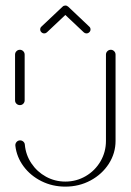

<svg xmlns="http://www.w3.org/2000/svg" viewBox="-20 -701 479 704"><path d="M53 -315.6Q45.6 -315.6 40.4 -320.6Q35.2 -325.6 35.2 -333V-500.7Q35.2 -508.1 40.4 -513.3Q45.6 -518.5 53 -518.5Q60 -518.5 65.2 -513.3Q70.4 -508.1 70.4 -500.7V-333Q70.4 -325.9 65.4 -320.7Q60.4 -315.6 53 -315.6ZM386.3 -518.5Q393.3 -518.5 398.5 -513.3Q403.7 -508.1 403.7 -500.7V-184.4Q403.7 -139.3 379.1 -100.7Q354.4 -62.2 312.2 -39.4Q270 -16.7 219.6 -16.7Q172.2 -16.7 132 -36.7Q91.9 -56.7 66.5 -90.9Q41.1 -125.2 36.3 -166.7Q35.6 -174.4 40.7 -180.4Q45.9 -186.3 53.7 -186.3Q60.4 -186.3 65.6 -181.7Q70.7 -177 71.1 -170.4Q74.4 -133 95.2 -102Q115.9 -71.1 148.7 -53.1Q181.5 -35.2 219.6 -35.2Q260 -35.2 294.3 -55.2Q328.5 -75.2 348.5 -109.4Q368.5 -143.7 368.5 -184.4V-500.7Q368.5 -508.1 373.7 -513.3Q378.9 -518.5 386.3 -518.5ZM219.6 -680.7Q225.6 -680.7 230 -676.5Q234.4 -672.2 234.4 -666.3Q234.4 -659.6 229.6 -655.6L152.2 -582.6Q148.1 -578.5 142.2 -578.5Q136.3 -578.5 131.9 -582.8Q127.4 -587 127.4 -593Q127.4 -599.6 132.2 -603.7L209.6 -676.7Q213.7 -680.7 219.6 -680.7ZM230.4 -676.3 307 -603.7Q311.9 -599.6 311.9 -593Q311.9 -587 307.4 -582.8Q303 -578.5 297 -578.5Q291.1 -578.5 287 -582.6L210.4 -654.8Z"/></svg>

Font: 26F Galaxy Sans Light
Style: Regular
Weight: 300
Designer: C₂₉H₂₅N₃O₅
Version: Version 1.100